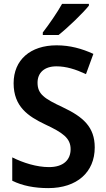

<svg xmlns="http://www.w3.org/2000/svg" viewBox="-20 -957 546 987"><path d="M437 -928V-937H299C274 -892 233 -833 200 -790V-777H281C329 -815 407 -890 437 -928ZM467 -199C467 -304 408 -356 302 -406C208 -450 173 -473 173 -532C173 -582 207 -616 270 -616C320 -616 368 -601 422 -576L460 -680C401 -707 340 -724 271 -724C136 -724 50 -649 50 -529C50 -409 125 -359 211 -318C303 -275 343 -247 343 -190C343 -136 307 -98 232 -98C168 -98 99 -120 43 -148V-28C95 -2 158 10 228 10C376 10 467 -72 467 -199Z"/></svg>

Font: Noto Sans Thai SemCond SemBd
Style: Regular
Weight: 600
Width: 4
Designer: Monotype Design Team
Foundry: Monotype Imaging Inc.
Version: Version 2.002